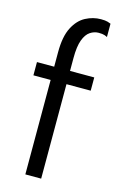

<svg xmlns="http://www.w3.org/2000/svg" viewBox="-118 -810 535 861"><g transform="rotate(15 150.0 -380.0)"><path d="M92 0V-438.5H12V-500H92V-567.5Q92 -640.5 113.8 -682.5Q135.5 -724.5 169.5 -742.2Q203.5 -760 240 -760Q260.5 -760 271.2 -756.8Q282 -753.5 286 -751.5V-689.5Q282.5 -692 273.2 -695.2Q264 -698.5 245.5 -698.5Q225 -698.5 206.5 -686.2Q188 -674 176.8 -644Q165.5 -614 165.5 -560V-500H278V-438.5H165.5V0Z"/></g></svg>

Font: Trispace Condensed Light
Style: Regular
Weight: 300
Width: 3
Designer: Tyler Finck
Foundry: Etcetera Type Company
Version: Version 1.210; ttfautohint (v1.8.3)